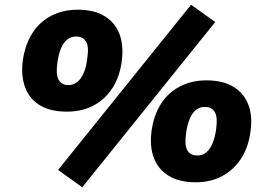

<svg xmlns="http://www.w3.org/2000/svg" viewBox="-20 -757 1120 810"><path d="M327 33 225 -40 786 -737 888 -664ZM262 -286Q192 -286 148 -313Q104 -340 86 -388.5Q68 -437 76 -500Q85 -567 115.5 -615.5Q146 -664 195.5 -690Q245 -716 308 -716Q378 -716 422 -688.5Q466 -661 484 -613.5Q502 -566 494 -502Q486 -435 455 -386.5Q424 -338 375 -312Q326 -286 262 -286ZM269 -398Q290 -398 306 -411Q322 -424 333 -449Q344 -474 348 -510Q356 -560 343 -581.5Q330 -603 301 -603Q280 -603 264 -590.5Q248 -578 237.5 -553.5Q227 -529 222 -492Q215 -442 227.5 -420Q240 -398 269 -398ZM806 12Q736 12 691.5 -15.5Q647 -43 629 -91Q611 -139 619 -202Q628 -270 658.5 -318Q689 -366 738.5 -392Q788 -418 851 -418Q920 -418 964.5 -391Q1009 -364 1027.5 -316Q1046 -268 1037 -205Q1029 -138 998 -89.5Q967 -41 918 -14.5Q869 12 806 12ZM813 -101Q834 -101 850 -114Q866 -127 876.5 -152Q887 -177 892 -213Q899 -263 886 -284.5Q873 -306 844 -306Q823 -306 807 -293.5Q791 -281 780.5 -256Q770 -231 765 -195Q758 -144 770.5 -122.5Q783 -101 813 -101Z"/></svg>

Font: Nunito Sans 10pt SemiExpanded Black
Style: Italic
Weight: 900
Width: 6
Italic angle: -9°
Designer: Vernon Adams
Foundry: Vernon Adams
Version: Version 3.101;gftools[0.9.27]